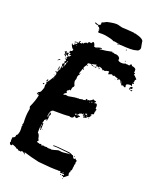

<svg xmlns="http://www.w3.org/2000/svg" viewBox="-221 -956 902 1063"><g transform="rotate(30 229.5 -424.5)"><path d="M255.9 -722.7V-718.8Q257.8 -718.8 261.7 -720.7Q272 -718.8 273.4 -718.8L281.2 -720.7Q302.2 -720.7 308.6 -705.1Q308.6 -703.1 306.6 -703.1Q306.6 -693.4 326.2 -693.4Q343.8 -694.8 351.6 -703.1Q353.5 -703.1 353.5 -701.2L363.3 -703.1H375Q375 -708.5 380.9 -714.8Q388.7 -712.9 388.7 -707Q390.6 -707 390.6 -709Q416 -709 416 -695.3Q418 -687.5 418 -681.6H419.9L423.8 -683.6V-675.8L421.9 -671.9Q428.2 -671.9 447.3 -656.2Q443.4 -648.4 441.4 -648.4L443.4 -644.5V-642.6L441.4 -632.8Q445.3 -630.9 447.3 -630.9V-627Q439.5 -627 439.5 -623Q443.4 -615.2 443.4 -611.3H439.5Q437.5 -611.3 437.5 -613.3Q412.1 -609.9 412.1 -599.6Q416 -593.3 416 -587.9L412.1 -585.9H408.2Q403.3 -589.8 402.3 -589.8H396.5V-585.9H394.5Q384.8 -590.8 384.8 -599.6H380.9L377 -597.7Q377 -609.4 363.3 -609.4V-605.5L359.4 -607.4H357.4V-605.5H361.3V-601.6H355.5V-609.4H353.5Q343.8 -609.4 330.1 -613.3Q330.1 -609.4 326.2 -609.4H322.3L316.4 -613.3L298.8 -603.5H296.9Q296.9 -612.3 294.9 -615.2Q296.9 -615.2 296.9 -617.2Q293 -617.2 293 -619.1Q278.8 -615.7 273.4 -609.4H259.8V-605.5H257.8Q257.8 -615.2 234.4 -615.2L232.4 -611.3Q234.4 -611.3 234.4 -609.4H232.4L220.7 -611.3V-607.4H216.8V-617.2Q195.3 -607.4 193.4 -607.4V-603.5H201.2V-599.6H195.3Q192.4 -599.6 189.5 -605.5Q169.9 -601.6 169.9 -597.7V-589.8H175.8V-585.9H173.8L169.9 -587.9Q162.1 -574.2 162.1 -568.4V-564.5Q162.1 -560.5 168 -560.5V-556.6H164.1L160.2 -558.6Q160.2 -551.3 156.2 -531.2Q157.2 -523.4 162.1 -523.4V-519.5Q156.2 -519.5 156.2 -503.9L158.2 -492.2L156.2 -482.4Q156.2 -470.2 168 -455.1V-447.3Q162.1 -447.3 162.1 -427.7Q164.1 -423.8 164.1 -421.9H160.2L156.2 -423.8Q156.2 -418 146.5 -412.1V-400.4L150.4 -402.3L152.3 -398.4Q143.1 -395 138.7 -384.8H136.7V-382.8H144.5L150.4 -386.7H166Q206.1 -402.3 222.7 -404.3Q222.7 -406.2 224.6 -406.2Q226.6 -406.2 226.6 -404.3Q244.6 -412.1 248 -412.1Q248 -410.2 250 -410.2Q250 -413.1 261.7 -416Q259.8 -419.9 259.8 -421.9L265.6 -425.8L273.4 -419.9Q273.4 -425.8 277.3 -425.8H283.2Q283.2 -429.7 293 -435.5Q293 -441.4 296.9 -441.4Q306.6 -440.9 306.6 -437.5L310.5 -439.5H312.5L316.4 -437.5L310.5 -427.7V-425.8L320.3 -429.7Q332 -429.7 332 -406.2V-404.3Q339.8 -403.3 339.8 -398.4V-396.5Q339.8 -394.5 337.9 -394.5Q337.9 -392.6 339.8 -392.6L337.9 -384.8L339.8 -371.1Q326.2 -366.2 326.2 -357.4L330.1 -359.4H332V-355.5Q332 -351.6 326.2 -351.6L328.1 -347.7Q328.1 -345.2 318.4 -339.8Q318.4 -341.8 316.4 -341.8Q316.4 -331.5 300.8 -328.1V-324.2H298.8Q298.8 -335.9 289.1 -335.9L291 -345.7H289.1Q285.2 -345.7 285.2 -339.8H281.2L277.3 -341.8Q277.3 -337.4 269.5 -335.9Q269.5 -333 259.8 -320.3H261.7Q268.1 -324.2 273.4 -324.2V-322.3L277.3 -324.2H279.3V-320.3Q275.9 -320.3 269.5 -306.6L265.6 -304.7H261.7Q256.8 -308.6 255.9 -308.6H252Q252 -293 232.4 -293L228.5 -294.9Q206.1 -287.1 130.9 -275.4V-269.5L127 -271.5Q124 -269 121.1 -248L123 -244.1L121.1 -234.4V-230.5H123Q123 -235.4 127 -244.1Q125 -251 125 -252Q127 -255.4 127 -259.8H130.9Q131.3 -252 134.8 -252L130.9 -242.2Q132.8 -231.4 132.8 -224.6V-218.8Q132.8 -216.8 130.9 -216.8L132.8 -212.9V-210.9H128.9V-216.8Q125 -216.8 117.2 -205.1Q117.2 -203.1 119.1 -203.1L117.2 -193.4V-185.5Q118.2 -185.5 123 -189.5Q123 -188 128.9 -148.4H125Q125 -160.2 117.2 -162.1V-160.2Q121.6 -127 123 -127Q132.8 -127 142.6 -97.7Q144.5 -97.7 148.4 -95.7L142.6 -82Q152.8 -80.1 154.3 -80.1Q158.2 -82 160.2 -82L158.2 -78.1H160.2L166 -82Q175.8 -82 175.8 -76.2H177.7Q177.7 -82 191.4 -82V-80.1L205.1 -84L209 -82Q212.9 -84 214.8 -84V-82Q227.1 -85.9 230.5 -85.9V-84Q236.8 -84 271.5 -101.6V-99.6L275.4 -101.6H289.1Q293.9 -101.6 332 -113.3Q332 -111.3 334 -111.3V-115.2H318.4Q232.4 -110.4 232.4 -105.5V-111.3Q246.1 -115.2 328.1 -121.1Q347.7 -119.1 347.7 -115.2L351.6 -117.2Q354.5 -117.2 363.3 -103.5H369.1Q373 -103.5 373 -109.4Q379.9 -101.6 386.7 -101.6V-91.8Q386.7 -89.8 384.8 -89.8Q388.7 -83.5 388.7 -80.1L384.8 -72.3Q388.7 -72.3 388.7 -66.4L386.7 -62.5Q388.7 -58.6 388.7 -56.6H386.7L388.7 -52.7V-43L382.8 -33.2H386.7V-29.3L382.8 -23.4Q384.8 -19.5 384.8 -17.6H382.8L388.7 -7.8Q369.6 15.1 367.2 15.6Q363.3 15.6 363.3 9.8L359.4 11.7H355.5V5.9H359.4L363.3 7.8V-2L339.8 2L337.9 -2Q339.8 -2 339.8 -3.9Q335.9 -5.9 334 -5.9L326.2 -2V-3.9Q292 3.9 207 9.8Q157.2 7.8 113.3 2L119.1 13.7H117.2Q109.4 3.9 95.7 3.9Q93.8 7.8 93.8 9.8H80.1L76.2 11.7Q76.2 5.9 64.5 5.9Q64.5 7.8 62.5 7.8Q62.5 2 33.2 -2Q33.2 5.9 27.3 5.9Q18.6 5.9 15.6 -5.9L17.6 -9.8Q13.7 -17.6 13.7 -31.2V-37.1Q20.5 -37.1 25.4 -46.9V-58.6Q33.2 -58.6 33.2 -85.9Q31.2 -102.5 27.3 -115.2Q29.3 -119.1 29.3 -121.1Q25.4 -121.1 25.4 -125L27.3 -134.8Q17.6 -175.8 17.6 -203.1V-220.7Q11.7 -228.5 11.7 -232.4Q23.4 -277.3 23.4 -308.6L21.5 -312.5L17.6 -310.5Q11.2 -314.5 7.8 -314.5V-318.4H11.7L15.6 -316.4L17.6 -320.3H11.7V-324.2Q25.4 -330.6 25.4 -343.8Q27.3 -350.6 27.3 -351.6V-357.4H29.3Q29.3 -361.3 25.4 -377L27.3 -390.6Q23.4 -390.6 23.4 -394.5Q30.3 -397.9 46.9 -445.3Q44.9 -445.3 44.9 -447.3Q48.8 -447.3 48.8 -462.9Q44.9 -462.9 44.9 -468.8H41L37.1 -466.8V-470.7Q40 -470.7 44.9 -474.6Q44.9 -472.7 46.9 -472.7Q49.3 -490.7 54.7 -494.1L52.7 -498V-511.7Q52.7 -513.7 54.7 -513.7Q48.8 -523.4 48.8 -527.3Q51.8 -527.3 56.6 -535.2Q54.7 -535.2 54.7 -537.1H56.6L52.7 -544.9Q55.7 -544.9 58.6 -550.8V-552.7Q52.7 -552.7 52.7 -558.6L56.6 -566.4Q50.8 -566.4 50.8 -570.3Q54.7 -570.3 54.7 -574.2V-576.2Q54.7 -580.1 39.1 -582V-578.1Q44.9 -578.1 44.9 -574.2V-572.3Q34.7 -572.3 31.2 -580.1Q35.2 -580.1 35.2 -584Q30.3 -589.8 27.3 -589.8V-593.8Q30.8 -593.8 37.1 -599.6L39.1 -587.9H41Q42 -595.7 46.9 -595.7H50.8V-584L58.6 -578.1Q63.5 -579.1 68.4 -591.8H66.4Q60.1 -587.9 56.6 -587.9V-589.8L60.5 -595.7V-597.7Q55.2 -597.7 48.8 -601.6L52.7 -609.4Q50.8 -609.4 50.8 -611.3Q62.5 -611.3 62.5 -623V-625Q53.2 -625 39.1 -648.4L44.9 -652.3V-646.5H50.8Q50.8 -649.4 54.7 -654.3V-656.2H50.8Q51.3 -660.2 54.7 -660.2Q55.2 -656.2 58.6 -656.2L64.5 -664.1V-666L62.5 -669.9L50.8 -664.1H46.9Q46.9 -669.9 62.5 -671.9Q66.4 -669.9 68.4 -669.9Q68.4 -685.5 74.2 -685.5H76.2V-683.6L72.3 -677.7L76.2 -675.8H78.1L87.9 -677.7L85.9 -681.6L89.8 -683.6Q90.3 -679.7 93.8 -679.7Q93.8 -688.5 109.4 -695.3Q113.3 -693.4 115.2 -693.4L113.3 -697.3Q116.2 -705.1 119.1 -705.1H130.9Q130.9 -708.5 136.7 -716.8H138.7Q149.4 -713.4 154.3 -695.3L158.2 -697.3H160.2L164.1 -695.3Q164.1 -699.2 187.5 -709H197.3V-705.1L187.5 -703.1V-699.2Q223.1 -708.5 255.9 -722.7ZM341.8 -714.8H345.7V-710.9H341.8ZM169.9 -699.2V-697.3H173.8V-699.2ZM64.5 -654.3V-652.3H68.4V-654.3ZM234.4 -609.4H240.2V-601.6H236.3L238.3 -605.5Q234.4 -605.5 234.4 -609.4ZM378.9 -605.5V-601.6H380.9V-605.5ZM445.3 -607.4H453.1V-597.7L443.4 -595.7L445.3 -591.8V-587.9H443.4Q440.4 -587.9 437.5 -595.7Q441.4 -607.4 445.3 -607.4ZM205.1 -603.5H209V-599.6H205.1ZM212.9 -603.5H222.7Q222.7 -599.6 218.8 -599.6H212.9ZM341.8 -599.6H345.7V-597.7H341.8ZM378.9 -597.7Q382.8 -597.2 382.8 -593.8H378.9ZM453.1 -591.8H459V-589.8Q459 -585.4 449.2 -584V-587.9Q453.1 -587.9 453.1 -591.8ZM46.9 -570.3V-566.4H43Q43.5 -570.3 46.9 -570.3ZM44.9 -562.5H50.8Q50.8 -558.6 46.9 -558.6ZM66.4 -554.7 64.5 -543H68.4V-554.7ZM25.4 -543H27.3V-541Q27.3 -538.1 15.6 -529.3V-531.2Q22.5 -543 25.4 -543ZM58.6 -537.1Q60.5 -533.7 60.5 -527.3H66.4V-541H64.5Q59.6 -537.1 58.6 -537.1ZM160.2 -531.2H164.1V-529.3H160.2ZM60.5 -525.4V-523.4Q62.5 -519.5 62.5 -517.6H64.5V-525.4ZM56.6 -515.6V-505.9Q60.5 -505.9 60.5 -509.8V-515.6ZM44.9 -505.9 48.8 -488.3H43V-494.1L41 -503.9ZM41 -486.3Q44.9 -485.8 44.9 -482.4H41ZM37.1 -453.1H41V-451.2H37.1ZM46.9 -437.5V-431.6H48.8V-437.5ZM298.8 -427.7V-423.8H300.8V-427.7ZM293 -421.9 296.9 -419.9V-425.8Q293 -425.3 293 -421.9ZM283.2 -418V-416H287.1V-418ZM25.4 -412.1Q25.4 -410.2 27.3 -410.2Q24.9 -398.4 21.5 -398.4L19.5 -402.3V-406.2Q19.5 -409.2 25.4 -412.1ZM13.7 -382.8H17.6V-377H9.8V-378.9Q10.3 -382.8 13.7 -382.8ZM296.9 -351.6Q296.9 -348.6 302.7 -345.7L308.6 -349.6Q306.6 -353.5 306.6 -355.5Q301.8 -351.6 296.9 -351.6ZM308.6 -347.7V-345.7H312.5V-347.7ZM308.6 -343.8V-339.8Q312.5 -339.8 312.5 -343.8ZM293 -341.8V-337.9H294.9V-341.8ZM296.9 -341.8V-339.8H300.8V-341.8ZM300.8 -335.9V-332H302.7V-335.9ZM324.2 -337.9H328.1V-335.9H324.2ZM248 -320.3 252 -318.4H253.9L257.8 -320.3Q255.9 -324.2 255.9 -326.2Q248 -323.2 248 -320.3ZM127 -236.3V-232.4H128.9V-236.3ZM117.2 -179.7V-177.7L119.1 -173.8Q117.2 -170.4 117.2 -166V-164.1H119.1L121.1 -173.8V-175.8Q121.1 -179.7 117.2 -179.7ZM132.8 -158.2H134.8V-154.3H132.8ZM365.2 -119.1 367.2 -115.2H361.3Q361.8 -119.1 365.2 -119.1ZM349.6 -7.8V-5.9H357.4V-7.8ZM347.7 5.9H349.6V7.8Q349.6 11.7 345.7 11.7L343.8 7.8ZM365.2 21.5H369.1V25.4Q365.2 25.4 365.2 21.5ZM256.3 -772Q256.3 -775.9 264.2 -775.9V-777.8H238.8Q234.4 -777.8 231 -775.9Q223.6 -781.7 175.3 -781.7Q163.6 -781.7 137.2 -775.9Q132.3 -775.9 131.3 -783.7L133.3 -793.5L129.4 -791.5H127.4V-793.5L129.4 -797.4Q123 -805.2 115.7 -805.2V-809.1H107.9Q93.8 -809.1 92.3 -814.9Q94.2 -814.9 94.2 -816.9L111.8 -813Q122.6 -814.5 125.5 -822.8Q123.5 -825.2 123.5 -834.5Q127.9 -834.5 147 -850.1Q188.5 -867.7 207.5 -867.7L234.9 -865.7Q261.2 -869.6 307.1 -873.5L311 -871.6L314.9 -873.5Q371.6 -870.1 371.6 -850.1L383.3 -818.8Q383.3 -799.8 365.7 -795.4Q347.7 -784.2 275.9 -777.8Q275.9 -775.9 272 -775.9L268.1 -777.8Q266.1 -772 256.3 -772ZM316.9 -766.1 314.9 -770 318.8 -772 320.8 -768.1Z"/></g></svg>

Font: Mister Brush
Style: Regular
Weight: 400
Designer: GGBotNet
Foundry: GGBotNet
Version: 1.00